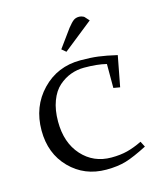

<svg xmlns="http://www.w3.org/2000/svg" viewBox="-99 -707 682 791"><g transform="rotate(-15 242.0 -312.0)"><path d="M41 -217.8Q41 -319.8 106.4 -387.9Q171.9 -456.1 270 -456.1Q314 -456.1 346.2 -451.9Q378.4 -447.8 424.8 -437L399.9 -306.2L372.1 -311V-413.1Q333.5 -422.9 276.9 -422.9Q247.1 -422.9 219.7 -412.8Q192.4 -402.8 168.5 -381.8Q144.5 -360.8 130.4 -323.2Q116.2 -285.6 116.2 -235.8Q116.2 -145.5 165.5 -90.8Q214.8 -36.1 291 -36.1Q329.1 -36.1 358.9 -43.7Q388.7 -51.3 422.9 -67.9L435.1 -43.9Q378.9 -15.1 343.3 -4.2Q307.6 6.8 257.8 6.8Q165 6.8 103 -56.2Q41 -119.1 41 -217.8ZM206.1 -520 262.2 -597.2Q277.8 -616.7 287.4 -623.8Q296.9 -630.9 311 -630.9Q316.4 -630.9 322 -629.2Q327.6 -627.4 330.1 -626L333 -624L350.1 -605L224.1 -504.9Z"/></g></svg>

Font: Dehuti
Style: Book
Weight: 400
Version: Version 1.2